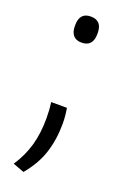

<svg xmlns="http://www.w3.org/2000/svg" viewBox="-121 -494 429 668"><g transform="rotate(20 94.0 -160.0)"><path d="M125 -127.5Q126.5 -119 128.2 -103.8Q130 -88.5 130 -71Q130 -12 114 37.8Q98 87.5 59 134L17.5 118.5Q45 77 57.8 31.8Q70.5 -13.5 70.5 -68.5Q70.5 -84 69.5 -98.8Q68.5 -113.5 66.5 -127.5ZM94.5 -358Q74 -358 63.8 -370Q53.5 -382 53.5 -404V-409Q53.5 -431 63.8 -442.8Q74 -454.5 94.5 -454.5Q116 -454.5 126.2 -442.8Q136.5 -431 136.5 -409V-404Q136.5 -382 126.2 -370Q116 -358 94.5 -358Z"/></g></svg>

Font: Anek Telugu Medium Light
Style: Regular
Weight: 300
Version: Version 1.003